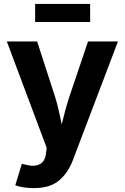

<svg xmlns="http://www.w3.org/2000/svg" viewBox="-20 -759 642 987"><path d="M58.6 193.4 92.3 83 110.4 87.4Q154.8 99.6 183.1 85.7Q211.4 71.8 216.3 30.8L220.2 1.5L15.1 -545.9H170.9L262.7 -262.7Q273.9 -227.1 281.7 -191.7Q289.6 -156.2 297.4 -120.1Q306.2 -156.7 315.7 -192.1Q325.2 -227.5 336.9 -262.7L432.6 -545.9H586.4L354.5 64.5Q329.6 130.4 283 169.2Q236.3 208 154.3 208Q125 208 99.6 203.9Q74.2 199.7 58.6 193.4ZM443.4 -738.8V-646H160.6V-738.8Z"/></svg>

Font: Inter
Style: Bold
Weight: 700
Designer: Rasmus Andersson
Foundry: rsms
Version: Version 4.001;git-9221beed3